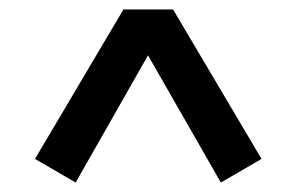

<svg xmlns="http://www.w3.org/2000/svg" viewBox="-20 -687 632 406"><path d="M54 -351 241 -667H346L533 -351L447 -301L293 -570L140 -301Z"/></svg>

Font: Caladea
Style: Bold
Weight: 700
Designer: Carolina Giovagnoli and Andres Torresi
Foundry: Carolina Giovagnoli & Andres Torresi
Version: Version 1.001